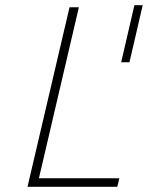

<svg xmlns="http://www.w3.org/2000/svg" viewBox="-20 -720 570 740"><path d="M440 -33H130L284 -692H248L86 0H432ZM498 -700 447 -480H479L530 -700Z"/></svg>

Font: RazerF5 Thin
Style: Italic
Weight: 250
Foundry: Razer Inc.
Version: Version 2